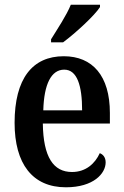

<svg xmlns="http://www.w3.org/2000/svg" viewBox="-20 -786 525 816"><path d="M197 -606H248C302 -646 383 -721 405 -756V-766H281C263 -721 224 -663 197 -619ZM260 10C378 10 429 -49 429 -96C429 -117 418 -130 404 -135C384 -91 345 -55 286 -55C207 -55 164 -118 162 -261H447V-306C447 -464 373 -547 251 -547C118 -547 42 -452 42 -264C42 -90 118 10 260 10ZM164 -317C167 -429 198 -490 253 -490C308 -490 329 -422 329 -317Z"/></svg>

Font: Noto Serif Condensed Semi
Style: Regular
Weight: 600
Width: 3
Designer: Monotype Design Team
Foundry: Monotype Imaging Inc.
Version: Version 1.002